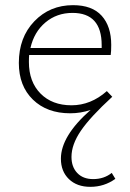

<svg xmlns="http://www.w3.org/2000/svg" viewBox="-20 -435 502 744"><path d="M413 235 427 258Q384 289 330 289Q278 289 247 259Q216 229 216 180Q216 92 331 -9Q293 4 252 4Q162 4 107.5 -49Q53 -102 53 -191Q53 -290 113 -352.5Q173 -415 263 -415Q337 -415 374 -374Q411 -333 411 -261Q411 -235 409 -222H93Q92 -213 92 -195Q92 -118 137 -72.5Q182 -27 257 -27Q332 -27 394 -82L415 -60Q330 18 293.5 71.5Q257 125 257 173Q257 212 279.5 235.5Q302 259 341 259Q383 259 413 235ZM261 -385Q200 -385 156 -348Q112 -311 98 -249H374V-260Q374 -385 261 -385Z"/></svg>

Font: EauTestInfant Light
Style: Regular
Weight: 300
Designer: Christian Thalmann (Catharsis Fonts)
Version: Version 0.001;PS 000.001;hotconv 1.0.88;makeotf.lib2.5.64775